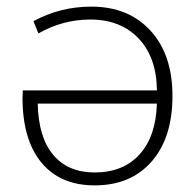

<svg xmlns="http://www.w3.org/2000/svg" viewBox="-20 -550 584 580"><path d="M454 -277Q453 -377 398.5 -434Q344 -491 253 -491Q170 -491 96 -449L81 -486Q162 -530 256 -530Q368 -530 434.5 -457.5Q501 -385 501 -260Q501 -134 438 -62Q375 10 266 10Q162 10 105 -59Q48 -128 48 -255Q48 -258 48.5 -266Q49 -274 49 -277ZM454 -237H94Q96 -136 140.5 -82.5Q185 -29 266 -29Q352 -29 401.5 -83.5Q451 -138 454 -237Z"/></svg>

Font: Mplus 1p Light
Style: Regular
Weight: 300
Version: Version 1.061